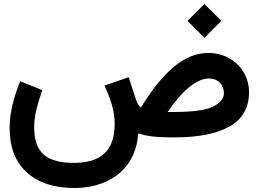

<svg xmlns="http://www.w3.org/2000/svg" viewBox="-20 -689 1297 963"><path d="M920.4 -584.5 1005.4 -668.9 1090.3 -584.5 1005.4 -499.5ZM192.4 -236.8Q175.3 -190.4 163.3 -141.8Q151.4 -93.3 151.4 -49.3Q151.4 43.5 198.7 85.7Q246.1 127.9 350.6 127.9Q452.6 127.9 503.7 80.8Q554.7 33.7 555.2 -68.4Q555.2 -116.7 540.3 -165.8Q525.4 -214.8 503.9 -259.8L625.5 -301.8L660.6 -193.4Q672.4 -158.2 687 -149.4Q768.1 -283.2 851.3 -353.3Q934.6 -423.3 1024.4 -423.3Q1083 -423.3 1129.2 -397.2Q1175.3 -371.1 1202.1 -326.2Q1229 -281.2 1229 -225.6Q1228.5 -109.9 1131.6 -54.9Q1034.7 0 857.9 0H833Q731.4 0 673.3 -20Q666.5 71.3 622.6 132.1Q578.6 192.9 508.3 223.4Q438 253.9 352.1 253.9Q201.2 253.9 114.7 176Q28.3 98.1 28.3 -46.9Q28.3 -105 43.2 -165Q58.1 -225.1 81.1 -281.7ZM856 -127.4Q990.7 -127.4 1046.9 -153.8Q1103 -180.2 1103 -221.2Q1103 -253.4 1082.5 -274.4Q1062 -295.4 1027.3 -295.4Q983.9 -295.4 931.6 -254.2Q879.4 -212.9 820.8 -127.4Z"/></svg>

Font: Vazir WOL
Style: Bold-WOL
Weight: 700
Designer: Saber Rastikerdar
Foundry: Saber Rastikerdar
Version: Version 30.00;August 23, 2021;FontCreator 13.0.0.2683 64-bit